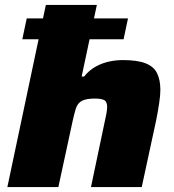

<svg xmlns="http://www.w3.org/2000/svg" viewBox="-20 -763 711 783"><path d="M71 -603 89 -688H502L484 -603ZM10 0 167 -743H375L313 -451H323Q344 -477 370.5 -491.5Q397 -506 425 -512Q453 -518 481 -518Q541 -518 574.5 -504.5Q608 -491 621 -463.5Q634 -436 634 -396Q634 -375 629 -341.5Q624 -308 617 -273L558 0H351L405 -257Q409 -273 413 -294.5Q417 -316 417 -326Q417 -348 405.5 -354.5Q394 -361 367 -361Q342 -361 326.5 -356.5Q311 -352 302 -342.5Q293 -333 288 -316Q283 -299 277 -273L218 0Z"/></svg>

Font: Saira Expanded ExtraBold
Style: Italic
Weight: 800
Width: 7
Italic angle: -12°
Designer: Hector Gatti with collaboration of the Omnibus-Type team
Foundry: Omnibus-Type
Version: Version 1.101